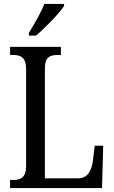

<svg xmlns="http://www.w3.org/2000/svg" viewBox="-20 -951 576 971"><path d="M126 -784V-771H162C211 -812 282 -886 304 -921V-931H204C187 -886 154 -831 126 -784ZM31 0H496L502 -214H459L450 -139C443 -88 424 -49 374 -49H207V-605C207 -662 232 -673 272 -673H288V-714H31V-673H46C83 -673 112 -662 112 -602V-111C112 -52 83 -41 48 -41H31Z"/></svg>

Font: Noto Serif Tamil Condensed
Style: Italic
Weight: 400
Width: 3
Italic angle: -12°
Designer: Indian Type Foundry, Tom Grace, and the Monotype Design Team
Foundry: Monotype Imaging Inc.
Version: Version 2.003